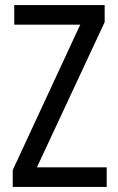

<svg xmlns="http://www.w3.org/2000/svg" viewBox="-20 -734 464 754"><path d="M399 0H30V-66L295 -637H36V-714H391V-647L125 -77H399Z"/></svg>

Font: Noto Sans Myanmar Condensed
Style: Regular
Weight: 400
Width: 3
Designer: Monotype Design Team
Foundry: Monotype Imaging Inc.
Version: Version 2.107; ttfautohint (v1.8.4.7-5d5b)